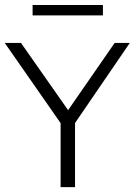

<svg xmlns="http://www.w3.org/2000/svg" viewBox="-30 -772 556 792"><path d="M220 0V-290L233 -245.5L-10.5 -595H56.5L261.5 -302.5H240.5L443 -595H505.5L266.5 -245.5L279.5 -290V0ZM104.5 -708.5V-751.5H394.5V-708.5Z"/></svg>

Font: Encode Sans SC Condensed Thin Light
Style: Regular
Weight: 300
Version: Version 3.002